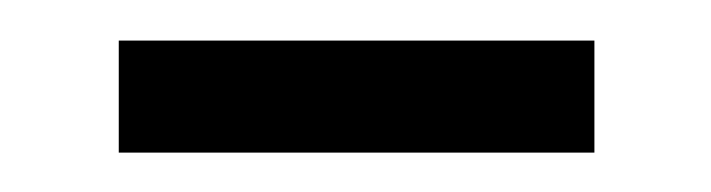

<svg xmlns="http://www.w3.org/2000/svg" viewBox="-20 -540 359 97"><path d="M40 -462.9V-519.5H280.3V-462.9Z"/></svg>

Font: GenEi M Gothic v2 Regular
Style: Regular
Weight: 400
Version: Version 2.0